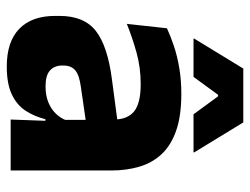

<svg xmlns="http://www.w3.org/2000/svg" viewBox="-106 -622 738 567"><g transform="rotate(90 263.5 -338.0)"><path d="M332.5 0 337 -123 333.5 -130.5V-284L332.5 -304Q332.5 -345 308.5 -364.5Q284.5 -384 228 -384Q178.5 -384 134 -371.5Q89.5 -359 50 -343L63 -461.5Q86.5 -472.5 115.8 -482.2Q145 -492 180.5 -498Q216 -504 256.5 -504Q321 -504 364.5 -489Q408 -474 434 -446.5Q460 -419 471.5 -380.8Q483 -342.5 483 -296.5V0ZM176 11.5Q102.5 11.5 64.5 -25.5Q26.5 -62.5 26.5 -131V-144.5Q26.5 -217 71.2 -251.8Q116 -286.5 213.5 -299L345.5 -316.5L354.5 -224.5L237.5 -207.5Q202 -203 187.5 -191Q173 -179 173 -155.5V-152Q173 -129.5 187.5 -116.2Q202 -103 234 -103Q262 -103 282.2 -111.5Q302.5 -120 315.5 -133.8Q328.5 -147.5 335 -164.5L356.5 -102.5H331.5Q323.5 -70.5 306.8 -44.5Q290 -18.5 258.5 -3.5Q227 11.5 176 11.5ZM182 -687H341L429.5 -542V-540H317L264 -612.5H259.5L206.5 -540H93.5V-542Z"/></g></svg>

Font: Anek Bangla Medium
Style: Bold
Weight: 700
Version: Version 1.003